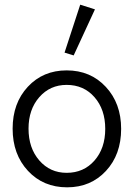

<svg xmlns="http://www.w3.org/2000/svg" viewBox="-20 -785 571 821"><path d="M295 -548 256 -560 323 -765 386 -745ZM267 16Q165 16 99.5 -54.5Q34 -125 34 -235Q34 -344 99 -414Q164 -484 265 -484Q367 -484 432.5 -413.5Q498 -343 498 -234Q498 -124 433 -54Q368 16 267 16ZM265 -46Q338 -46 384 -98.5Q430 -151 430 -234Q430 -317 384 -369.5Q338 -422 265 -422Q194 -422 148 -369.5Q102 -317 102 -235Q102 -152 148 -99Q194 -46 265 -46Z"/></svg>

Font: Didact Gothic
Style: Regular
Weight: 400
Designer: Daniel Johnson
Foundry: Daniel Johnson
Version: Version 2.101;PS 002.101;hotconv 1.0.88;makeotf.lib2.5.64775